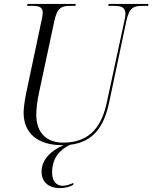

<svg xmlns="http://www.w3.org/2000/svg" viewBox="-20 -734 781 984"><path d="M299 10C301 10 304 10 306 10C247 35 193 80 193 146C193 196 226 230 288 230C311 230 332 225 355 214L357 203C338 212 319 218 302 218C272 218 247 199 247 150C247 77 286 33 339 8C459 -6 513 -86 539 -207L627 -624C642 -697 667 -704 711 -704H739L741 -714H537L535 -704H560C598 -704 623 -699 623 -663C623 -654 621 -640 617 -625L528 -212C504 -98 450 -3 304 -3C218 -3 166 -54 166 -146C166 -174 170 -215 180 -259L258 -624C272 -694 296 -704 339 -704H367L368 -714H121L119 -704H145C180 -704 199 -697 199 -670C199 -661 197 -644 192 -625L115 -261C107 -223 101 -181 101 -157C101 -50 174 10 299 10Z"/></svg>

Font: Noto Serif Display SemiCondensed Light
Style: Italic
Weight: 300
Width: 4
Italic angle: -12°
Designer: Monotype Design Team
Foundry: Monotype Imaging Inc.
Version: Version 2.009